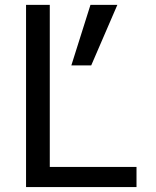

<svg xmlns="http://www.w3.org/2000/svg" viewBox="-20 -752 628 774"><path d="M453.1 -732.4 347.7 -488.3H267.6L344.7 -732.4ZM180.7 -732.4V-79.1H530.3V2H85V-732.4Z"/></svg>

Font: Gen Shin Gothic Regular
Style: Regular
Weight: 400
Designer: [Source Han Sans]
Ryoko NISHIZUKA  (kana & ideographs); Paul D. Hunt (Latin, Greek & Cyrillic); Wenlong ZHANG  (bopomofo
Version: Version 1.002.20150607